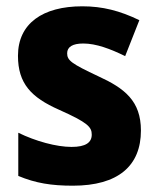

<svg xmlns="http://www.w3.org/2000/svg" viewBox="-20 -579 500 609"><path d="M427 -165C427 -259 375 -299 292 -337C207 -377 193 -387 193 -410C193 -430 210 -441 244 -441C285 -441 330 -424 377 -401L422 -515C360 -545 305 -559 241 -559C116 -559 37 -505 37 -402C37 -314 79 -270 167 -231C259 -190 271 -176 271 -152C271 -127 252 -113 207 -113C159 -113 93 -131 38 -158V-21C93 2 143 10 211 10C355 10 427 -53 427 -165Z"/></svg>

Font: Noto Sans Gujarati UI SemiCondensed ExtraBold
Style: Regular
Weight: 800
Width: 4
Designer: Jelle Bosma - Monotype Design Team, Universal Thirst
Foundry: Monotype Imaging Inc.
Version: Version 2.106